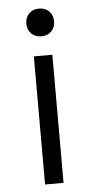

<svg xmlns="http://www.w3.org/2000/svg" viewBox="-51 -714 362 745"><g transform="rotate(-5 130.0 -341.0)"><path d="M76 -628Q76 -652 91 -667Q106 -682 130 -682Q154 -682 169 -667Q184 -652 184 -628Q184 -604 169 -589Q154 -574 130 -574Q106 -574 91 -589Q76 -604 76 -628ZM94 -499H166V0H94Z"/></g></svg>

Font: Stavian Regular
Style: Regular
Weight: 400
Version: Version 1.000; ttfautohint (v1.6)